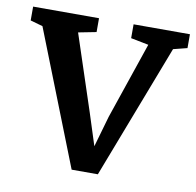

<svg xmlns="http://www.w3.org/2000/svg" viewBox="-71 -626 718 703"><g transform="rotate(10 288.5 -274.0)"><path d="M239.5 8 43 -491 -3 -504V-555.5H242V-504L175.5 -491L268.5 -209.5L306.5 -91L339.5 -206L436.5 -491L370.5 -504V-555.5H580V-504L528.5 -491L337 8Z"/></g></svg>

Font: Merriweather Light 18pt SemiBold
Style: Regular
Weight: 600
Version: Version 2.100